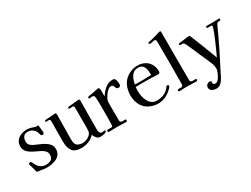

<svg xmlns="http://www.w3.org/2000/svg" viewBox="-70 -1488 3154 2408"><g transform="rotate(-30 1507.5 -283.5)"><path d="M417 -148Q417 -103 397 -74Q377 -45 344.5 -29Q312 -13 274 -6.5Q236 0 199 0Q180 0 161.5 -3Q143 -6 125 -9Q110 -12 94.5 -13Q79 -14 65 -18Q58 -42 52.5 -66.5Q47 -91 39 -114Q38 -119 33.5 -131.5Q29 -144 29 -148Q29 -158 38.5 -161Q48 -164 55 -164Q60 -164 64.5 -160Q69 -156 71 -152Q76 -145 79 -137Q82 -129 86 -121Q93 -109 99.5 -97.5Q106 -86 116 -77Q134 -59 158.5 -47.5Q183 -36 208 -36Q255 -36 285.5 -54.5Q316 -73 316 -125Q316 -156 296.5 -177.5Q277 -199 246 -215.5Q215 -232 180.5 -247.5Q146 -263 115 -282.5Q84 -302 64.5 -329.5Q45 -357 45 -397Q45 -446 71 -478Q97 -510 137.5 -525.5Q178 -541 221 -541Q250 -541 273.5 -534.5Q297 -528 324 -518Q336 -514 352 -514Q357 -514 362.5 -514Q368 -514 373 -515Q376 -489 380.5 -461.5Q385 -434 385 -408Q385 -398 379 -390.5Q373 -383 362 -383Q345 -383 339 -397Q335 -406 332.5 -416Q330 -426 327 -436Q315 -469 284 -490Q253 -511 218 -511Q171 -511 152 -482.5Q133 -454 133 -411Q133 -395 140 -382Q147 -369 158 -358Q168 -348 180 -341Q192 -334 205 -328Q234 -315 270.5 -299.5Q307 -284 340.5 -264Q374 -244 395.5 -215.5Q417 -187 417 -148Z M1070 -31Q1070 -18 1051.5 -11Q1033 -4 1011.5 -1.5Q990 1 980 1Q946 1 925.5 -23Q905 -47 894 -76Q860 -36 808 -16Q756 4 704 4Q612 4 575.5 -44Q539 -92 539 -179Q539 -253 539.5 -327.5Q540 -402 541 -477Q541 -489 536.5 -496.5Q532 -504 518 -504Q510 -504 502 -503Q494 -502 486 -502Q482 -502 477.5 -506Q473 -510 473 -513Q473 -522 477 -524Q481 -526 489 -527Q499 -529 509 -529Q519 -529 529 -530Q547 -532 564.5 -533Q582 -534 600 -535Q608 -536 616 -537Q624 -538 632 -538Q637 -538 641 -529.5Q645 -521 645 -516Q645 -430 643 -343.5Q641 -257 641 -171Q641 -152 642 -131Q643 -110 650 -92Q661 -65 689.5 -54Q718 -43 745 -43Q774 -43 804.5 -54.5Q835 -66 857 -88Q879 -110 882 -142Q884 -161 884 -180.5Q884 -200 884 -219V-480Q884 -490 877.5 -496Q871 -502 861 -502Q851 -502 841.5 -501Q832 -500 822 -500Q807 -500 807 -513Q807 -520 810.5 -522.5Q814 -525 820 -526Q832 -528 845 -528.5Q858 -529 871 -530Q893 -532 922 -536Q951 -540 971 -540Q976 -540 981.5 -534Q987 -528 986 -523Q985 -416 984 -308Q983 -200 983 -92Q983 -70 993 -54Q1003 -38 1028 -38Q1036 -38 1044 -40.5Q1052 -43 1060 -43Q1070 -43 1070 -31Z M1514 -448Q1514 -434 1505 -426Q1496 -418 1482 -418Q1464 -418 1456.5 -428Q1449 -438 1444.5 -451Q1440 -464 1432.5 -474Q1425 -484 1406 -484Q1387 -484 1365.5 -467Q1344 -450 1325 -425Q1306 -400 1293.5 -375Q1281 -350 1280 -334Q1279 -313 1279 -291.5Q1279 -270 1279 -249Q1279 -201 1279.5 -152.5Q1280 -104 1280 -56Q1280 -43 1292 -36.5Q1304 -30 1315 -30Q1325 -30 1334 -31Q1343 -32 1353 -32Q1358 -32 1362 -27Q1366 -22 1366 -18Q1366 -12 1361.5 -5.5Q1357 1 1351 1Q1319 1 1287 -0.5Q1255 -2 1223 -2Q1192 -2 1161 -1Q1130 0 1098 0Q1093 0 1089.5 -6Q1086 -12 1086 -16Q1086 -29 1096 -31Q1107 -33 1120 -32Q1133 -31 1144 -31Q1172 -31 1173 -57Q1176 -103 1176 -149Q1176 -195 1176 -241V-315Q1176 -350 1175.5 -385Q1175 -420 1172 -455Q1171 -472 1163 -480.5Q1155 -489 1137 -489Q1129 -489 1121 -487Q1113 -485 1105 -485Q1089 -485 1089 -499Q1089 -508 1098 -511Q1108 -515 1119.5 -516Q1131 -517 1141 -519Q1181 -525 1218 -534Q1221 -534 1235 -537.5Q1249 -541 1250 -541Q1264 -541 1271 -529Q1273 -526 1274 -510Q1275 -494 1275 -473.5Q1275 -453 1275 -435.5Q1275 -418 1275 -412Q1297 -446 1324.5 -476Q1352 -506 1386.5 -525Q1421 -544 1464 -544Q1492 -544 1499.5 -529.5Q1507 -515 1510 -492Q1512 -482 1513 -470.5Q1514 -459 1514 -448Z M1915 -354Q1915 -382 1912.5 -410Q1910 -438 1900.5 -461.5Q1891 -485 1871 -499.5Q1851 -514 1815 -514Q1770 -514 1742.5 -489Q1715 -464 1700 -426.5Q1685 -389 1678 -352Q1700 -351 1722.5 -350.5Q1745 -350 1767 -350Q1804 -350 1841 -351.5Q1878 -353 1915 -354ZM2043 -122Q2043 -119 2041 -115Q2036 -106 2023 -92.5Q2010 -79 1995.5 -67Q1981 -55 1972 -48Q1938 -24 1897 -10.5Q1856 3 1814 3Q1779 3 1738.5 -8.5Q1698 -20 1668 -39Q1612 -76 1586.5 -135.5Q1561 -195 1561 -260Q1561 -334 1590 -398Q1619 -462 1683 -502Q1712 -520 1749 -531Q1786 -542 1820 -542Q1880 -542 1925.5 -518Q1971 -494 1997 -449.5Q2023 -405 2023 -344Q2023 -325 2013.5 -320.5Q2004 -316 1987 -316Q1967 -316 1947 -317Q1927 -318 1907 -319Q1880 -320 1853.5 -320.5Q1827 -321 1801 -321Q1769 -321 1736.5 -321Q1704 -321 1672 -320Q1671 -304 1670 -289Q1669 -274 1669 -258Q1669 -223 1677 -184.5Q1685 -146 1702.5 -113Q1720 -80 1749 -59Q1778 -38 1821 -38Q1865 -38 1904 -51Q1943 -64 1976 -93Q1986 -102 1993.5 -112Q2001 -122 2009 -132Q2015 -140 2025 -140Q2032 -140 2037.5 -134.5Q2043 -129 2043 -122Z M2384 -15Q2384 -9 2378.5 -4Q2373 1 2367 1Q2336 1 2304 -0.5Q2272 -2 2240 -2Q2221 -2 2202.5 -2Q2184 -2 2165 -1Q2154 0 2143 0.5Q2132 1 2121 1Q2115 1 2111.5 -5Q2108 -11 2108 -16Q2108 -26 2119 -29Q2128 -31 2138.5 -30Q2149 -29 2159 -29Q2171 -29 2180.5 -35.5Q2190 -42 2190 -55Q2190 -132 2191 -210Q2192 -288 2192 -365Q2192 -443 2191 -521Q2190 -599 2190 -677Q2190 -688 2186.5 -698.5Q2183 -709 2169 -709Q2152 -709 2135 -704Q2118 -699 2100 -699Q2097 -699 2091 -701Q2085 -703 2085 -707Q2085 -720 2094 -723Q2106 -728 2119 -729.5Q2132 -731 2143 -734Q2175 -742 2206.5 -751Q2238 -760 2269 -770Q2272 -771 2274.5 -771.5Q2277 -772 2280 -772Q2294 -772 2294 -757Q2294 -729 2294 -700.5Q2294 -672 2294 -643V-375Q2294 -296 2294.5 -215.5Q2295 -135 2295 -55Q2295 -42 2307 -35.5Q2319 -29 2330 -29Q2341 -29 2351.5 -30Q2362 -31 2372 -31Q2376 -31 2380 -25Q2384 -19 2384 -15Z M3015 -528Q3015 -515 3007.5 -513.5Q3000 -512 2990 -512Q2974 -512 2966 -506Q2958 -500 2950 -486Q2935 -455 2921 -424Q2907 -393 2893 -362Q2862 -298 2831.5 -233.5Q2801 -169 2768 -106Q2747 -66 2727 -26Q2707 14 2686 54Q2676 76 2664.5 98.5Q2653 121 2640 141Q2622 169 2598.5 187Q2575 205 2540 205Q2520 205 2499.5 199Q2479 193 2465 178.5Q2451 164 2451 139Q2451 117 2467.5 101Q2484 85 2506 85Q2521 85 2531 90Q2528 102 2528 115Q2528 128 2537.5 135.5Q2547 143 2558 143Q2581 143 2598.5 125.5Q2616 108 2629 84.5Q2642 61 2649 43Q2657 23 2660.5 10.5Q2664 -2 2664 -24Q2664 -30 2662 -42Q2660 -54 2657 -67Q2654 -80 2652 -85Q2633 -135 2610.5 -184.5Q2588 -234 2566 -283Q2548 -327 2529 -370Q2510 -413 2490 -456Q2487 -461 2484.5 -466Q2482 -471 2479 -476Q2467 -494 2452.5 -495.5Q2438 -497 2420 -497Q2407 -497 2407 -510Q2407 -518 2417 -520Q2419 -521 2440.5 -524Q2462 -527 2489.5 -530.5Q2517 -534 2539 -537Q2561 -540 2563 -540Q2573 -540 2578 -536Q2581 -533 2592.5 -505.5Q2604 -478 2620.5 -436.5Q2637 -395 2655.5 -347.5Q2674 -300 2691 -255.5Q2708 -211 2720.5 -177.5Q2733 -144 2738 -131Q2744 -142 2757 -170.5Q2770 -199 2787 -237Q2804 -275 2822 -316.5Q2840 -358 2855 -395.5Q2870 -433 2879 -460.5Q2888 -488 2888 -497Q2888 -511 2877 -511.5Q2866 -512 2856 -512Q2849 -512 2841.5 -511.5Q2834 -511 2826 -511Q2821 -511 2816.5 -515Q2812 -519 2812 -524Q2812 -529 2815 -534Q2818 -539 2824 -539Q2847 -539 2869.5 -538.5Q2892 -538 2914 -538Q2937 -538 2959 -539Q2981 -540 3003 -540Q3015 -540 3015 -528Z"/></g></svg>

Font: Kaisei Tokumin Medium
Style: Regular
Weight: 500
Designer: Font-Kai, 金井和夫
Foundry: KAZUO KANAI
Version: Version 5.003